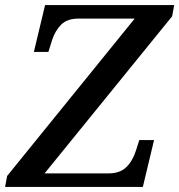

<svg xmlns="http://www.w3.org/2000/svg" viewBox="-33 -734 704 754"><path d="M-13 0 -5 -43 496 -661H276Q231 -661 207.5 -637.5Q184 -614 172 -578L157 -530H100L144 -714H651L643 -670L142 -53H392Q438 -53 463 -77.5Q488 -102 501 -143L514 -184H572L528 0Z"/></svg>

Font: Noto Serif Medium
Style: Italic
Weight: 500
Italic angle: -12°
Designer: Monotype Design Team
Foundry: Monotype Imaging Inc.
Version: Version 2.014; ttfautohint (v1.8.4.7-5d5b)